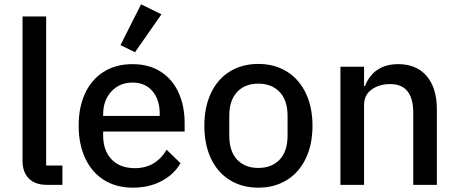

<svg xmlns="http://www.w3.org/2000/svg" viewBox="-20 -853 2114 886"><path d="M196 0Q142 0 113 -29.5Q84 -59 84 -110V-777H193V-89H268V0Z M725 -787 603 -612 536 -645 631 -833ZM343 -273Q343 -359 373 -423Q403 -487 459 -522Q515 -557 591 -557Q668 -557 722 -522Q776 -487 804 -425.5Q832 -364 832 -286V-246H456V-227Q456 -159 494.5 -118Q533 -77 603 -77Q698 -77 749 -162L813 -100Q783 -48 725.5 -17.5Q668 13 593 13Q517 13 460.5 -22Q404 -57 373.5 -122Q343 -187 343 -273ZM456 -318H717V-328Q717 -394 683 -433Q649 -472 592 -472Q532 -472 494 -431Q456 -390 456 -325Z M923 -273Q923 -359 953.5 -423.5Q984 -488 1040.5 -523Q1097 -558 1172 -558Q1247 -558 1303.5 -523Q1360 -488 1391 -423.5Q1422 -359 1422 -273Q1422 -186 1391 -121.5Q1360 -57 1303.5 -22Q1247 13 1172 13Q1097 13 1040.5 -22Q984 -57 953.5 -121.5Q923 -186 923 -273ZM1307 -227V-318Q1307 -390 1270.5 -428.5Q1234 -467 1172 -467Q1110 -467 1074 -428.5Q1038 -390 1038 -318V-227Q1038 -155 1074 -116.5Q1110 -78 1172 -78Q1234 -78 1270.5 -116.5Q1307 -155 1307 -227Z M1551 0V-545H1660V-456H1664Q1705 -557 1818 -557Q1902 -557 1949 -502Q1996 -447 1996 -347V0H1887V-332Q1887 -465 1781 -465Q1730 -465 1695 -440Q1660 -415 1660 -368V0Z"/></svg>

Font: IBM Plex Sans JP Medium
Style: Regular
Weight: 500
Designer: Mike Abbink; Paul van der Laan; Pieter van Rosmalen; Wujin Sim; Yejin Wi; Jinhee Kim; Boomi Park; Yona Kim; Kichan Ma
Foundry: Sandoll Inc.
Version: Version 1.001